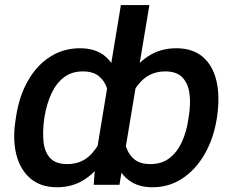

<svg xmlns="http://www.w3.org/2000/svg" viewBox="-20 -748 942 777"><path d="M858.4 -275.4 856.9 -265.6Q843.8 -185.5 807.6 -123.3Q771.5 -61 717.8 -25.6Q664.1 9.8 597.2 9.8Q549.3 9.8 516.1 -9Q482.9 -27.8 462.9 -62.7Q442.9 -97.7 435.5 -147Q428.2 -196.3 432.1 -257.8L436.5 -283.2Q458.5 -366.2 493.7 -426.5Q528.8 -486.8 578.6 -519.8Q628.4 -552.7 693.4 -552.7Q759.3 -552.7 800 -518.3Q840.8 -483.9 855.7 -421.6Q870.6 -359.4 858.4 -275.4ZM742.2 -265.6 743.7 -275.4Q752.4 -327.6 746.8 -369.1Q741.2 -410.6 718 -434.8Q694.8 -459 648.9 -459Q589.4 -459 550.5 -418.2Q511.7 -377.4 493.7 -316.4L478.5 -224.6Q480 -184.6 490.7 -152.6Q501.5 -120.6 524.9 -102.3Q548.3 -84 588.4 -84Q634.8 -84 666 -108.2Q697.3 -132.3 716.1 -173.6Q734.9 -214.8 742.2 -265.6ZM366.7 -107.4 469.2 -727.5H584.5L463.4 0H359.4ZM43.5 -265.6 44.9 -275.4Q57.6 -359.4 93.3 -421.6Q128.9 -483.9 182.9 -518.3Q236.8 -552.7 303.2 -552.7Q367.7 -552.7 406.2 -519.8Q444.8 -486.8 460 -426.5Q475.1 -366.2 469.2 -283.2L464.4 -257.8Q443.4 -175.8 408.4 -115.7Q373.5 -55.7 324.2 -22.9Q274.9 9.8 210.4 9.8Q145 9.8 103.3 -25.6Q61.5 -61 45.9 -123.3Q30.3 -185.5 43.5 -265.6ZM160.2 -275.4 158.7 -265.6Q151.9 -214.8 156.2 -173.6Q160.6 -132.3 183.1 -108.2Q205.6 -84 252 -84Q311.5 -84 348.9 -124Q386.2 -164.1 408.2 -224.6L423.8 -316.4Q424.3 -356.4 413.8 -388.9Q403.3 -421.4 379.6 -440.2Q356 -459 315.4 -459Q270 -459 238.5 -434.8Q207 -410.6 188 -369.1Q168.9 -327.6 160.2 -275.4Z"/></svg>

Font: Inter 24pt Medium
Style: Italic
Weight: 500
Italic angle: -9.3988°
Designer: Rasmus Andersson
Foundry: rsms
Version: Version 4.001;git-66647c0bb